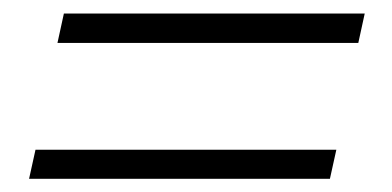

<svg xmlns="http://www.w3.org/2000/svg" viewBox="-20 -438 580 284"><path d="M65 -374.5H510L519.5 -418H74.5ZM23 -173.5H468L477.5 -216.5H32.5Z"/></svg>

Font: Beautique Display
Style: Bold
Weight: 700
Italic angle: -12°
Designer: Nhat-Quang Ngo
Version: Version 1.100;Glyphs 3.2.3 (3260)